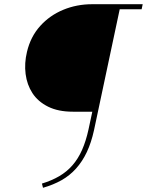

<svg xmlns="http://www.w3.org/2000/svg" viewBox="-20 -678 697 911"><path d="M184 213 179 193Q225 179 261 158Q297 137 324 106Q351 75 369.5 33Q388 -9 400 -64L418 -148H326Q256 -148 208 -172Q160 -196 134 -236Q108 -276 101.5 -327Q95 -378 108 -432Q125 -504 170.5 -554.5Q216 -605 280 -631.5Q344 -658 417 -658H657L652 -634H548L426 -60Q413 -1 392 43.5Q371 88 341 121.5Q311 155 272 177Q233 199 184 213Z"/></svg>

Font: Ysabeau Infant Thin
Style: Italic
Weight: 250
Italic angle: -12°
Designer: Christian Thalmann (Catharsis Fonts)
Version: Version 2.001;gftools[0.9.30]; featfreeze: ss01,ss02,lnum